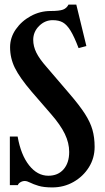

<svg xmlns="http://www.w3.org/2000/svg" viewBox="-20 -808 457 838"><path d="M210 -720Q176 -720 150.5 -694.5Q125 -669 125 -634Q125 -606 138.5 -578.5Q152 -551 183 -516L284 -398Q327 -348 350.5 -311.5Q374 -275 383.5 -241.5Q393 -208 393 -167Q393 -118 368 -78Q343 -38 301 -14Q259 10 208 10Q171 10 148 3Q125 -4 111.5 -11Q98 -18 88 -18Q78 -18 69 -12.5Q60 -7 58 0H23V-212H57Q71 -132 107 -86.5Q143 -41 191 -41Q233 -41 257.5 -69Q282 -97 282 -145Q282 -184 263 -223.5Q244 -263 202 -311L118 -408Q66 -469 45 -511.5Q24 -554 24 -602Q24 -644 49 -680Q74 -716 114.5 -738Q155 -760 201 -760Q239 -760 255 -766Q271 -772 279 -788H313L357 -607L323 -598Q304 -648 288 -674Q272 -700 254.5 -710Q237 -720 210 -720Z"/></svg>

Font: Girassol
Style: Regular
Weight: 400
Width: 3
Designer: Liam Spradlin
Version: Version 1.004